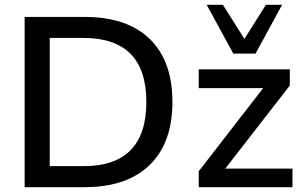

<svg xmlns="http://www.w3.org/2000/svg" viewBox="-20 -775 1260 795"><path d="M82 0V-705H331Q447 -705 528 -664.5Q609 -624 651.5 -545.5Q694 -467 694 -353Q694 -239 651.5 -160.5Q609 -82 528 -41Q447 0 331 0ZM186 -87H325Q456 -87 521 -153.5Q586 -220 586 -353Q586 -486 520.5 -552Q455 -618 325 -618H186ZM803 0V-66L1089 -435V-410H803V-488H1180V-421L892 -50V-77H1191V0ZM946 -553 836 -755H903L992 -614L1081 -755H1148L1038 -553Z"/></svg>

Font: Nunito Sans 12pt ExtraLight 12pt SemiBold
Style: Regular
Weight: 600
Version: Version 3.101;gftools[0.9.27]